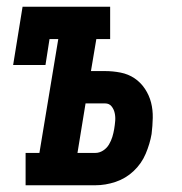

<svg xmlns="http://www.w3.org/2000/svg" viewBox="-20 -550 540 570"><path d="M56 0V-96H97L153 -434H127L115 -357H19L47 -530H307V-434H266L250 -339H292Q315 -339 338 -334.5Q361 -330 379.5 -317.5Q398 -305 410.5 -286Q423 -267 428.5 -245.5Q434 -224 433.5 -200Q433 -176 430 -152Q425 -123 412.5 -93.5Q400 -64 376.5 -42Q353 -20 323 -10Q293 0 263 0ZM210 -96H263Q275 -96 286 -103Q297 -110 303.5 -121Q310 -132 313.5 -143.5Q317 -155 319 -167Q321 -179 322 -191Q323 -203 320.5 -214.5Q318 -226 311 -234.5Q304 -243 292 -243H234Z"/></svg>

Font: Iosevka Slab Oblique
Style: Bold
Weight: 700
Italic angle: -9°
Monospace: yes
Designer: Belleve Invis
Foundry: Belleve Invis
Version: Version 11.1.1; ttfautohint (v1.8.3)